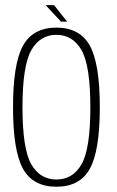

<svg xmlns="http://www.w3.org/2000/svg" viewBox="-20 -706 443 730"><path d="M194.5 4Q105.5 4 67.5 -64.2Q29.5 -132.5 29.5 -298Q29.5 -464 67.5 -532.5Q105.5 -601 194.5 -601Q283.5 -601 321.5 -532.5Q359.5 -464 359.5 -298Q359.5 -132.5 321.5 -64.2Q283.5 4 194.5 4ZM194.5 -23.5Q257 -23.5 290.2 -81.8Q323.5 -140 323.5 -298Q323.5 -456 290.2 -514.8Q257 -573.5 194.5 -573.5Q132 -573.5 98.8 -514.8Q65.5 -456 65.5 -298Q65.5 -140 98.8 -81.8Q132 -23.5 194.5 -23.5ZM212 -623.5 153.5 -686.5H185.5L235.5 -623.5Z"/></svg>

Font: Anybody ExtraLight
Style: Regular
Weight: 200
Designer: Tyler Finck
Foundry: Etcetera Type Company
Version: Version 1.010; ttfautohint (v1.8.3) -l 8 -r 50 -G 200 -x 14 